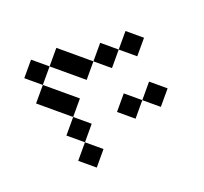

<svg xmlns="http://www.w3.org/2000/svg" viewBox="-145 -1045 1290 1216"><g transform="rotate(20 500.0 -437.5)"><path d="M0 -375V-500H125V-375ZM500 -250V-125H375V-250ZM500 -125H625V0H500ZM500 -625H375V-750H500ZM500 -750V-875H625V-750ZM750 -500V-625H875V-500ZM750 -375H625V-500H750ZM125 -250V-375H375V-250ZM125 -500V-625H375V-500Z"/></g></svg>

Font: GalmuriMono7 Regular
Style: Regular
Weight: 400
Designer: Lee Minseo (quiple)
Version: Version 2.399;hotconv 1.1.1;makeotfexe 2.6.0 DEVELOPMENT